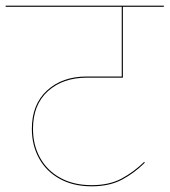

<svg xmlns="http://www.w3.org/2000/svg" viewBox="-30 -700 596 675"><path d="M402 -427H401H276Q191 -427 138.5 -379.5Q86 -332 86 -247Q86 -190 111 -145Q136 -100 182.5 -74.5Q229 -49 292 -49Q354 -49 397 -72Q440 -95 477 -131L479 -128Q443 -92 399 -68.5Q355 -45 292 -45Q228 -45 180.5 -71Q133 -97 107.5 -143Q82 -189 82 -247Q82 -333 135.5 -382Q189 -431 275 -431H398V-676H-10V-680H546V-676H402Z"/></svg>

Font: FiraGO Four
Style: Regular
Weight: 100
Designer: bBox Type
Foundry: bBox Type GmbH
Version: Version 1.001